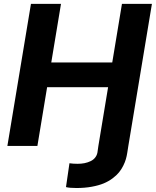

<svg xmlns="http://www.w3.org/2000/svg" viewBox="-20 -747 798 983"><path d="M483.7 0 533.4 -300.4H221.2L171.5 0H17.8L138.5 -727.3H292.3L242.5 -427.2H554.7L604.4 -727.3H757.8L637.1 0L631.4 36.2Q628.9 52.2 624.6 67.3Q620.4 82.4 611.3 100.9Q602.3 119.3 589.7 134.9Q577.1 150.6 556.8 165.8Q536.6 181.1 511.2 191.8Q485.8 202.4 449.9 209Q414.1 215.6 371.4 215.6Q336.3 215.6 317.8 210.9L335.6 88.8Q353.3 91.6 377.5 91.6Q396 91.6 412.5 88.4Q429 85.2 444.2 77.9Q459.5 70.7 469.1 57.2Q478.7 43.7 480.1 24.9Z"/></svg>

Font: Karasuma Gothic
Style: Bold Italic
Weight: 700
Italic angle: 9.39998°
Designer: Rasmus Andersson / Ryoko Nishizuka
Foundry: Genbu
Version: Version 1.00